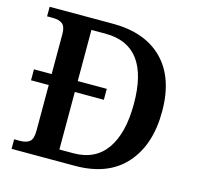

<svg xmlns="http://www.w3.org/2000/svg" viewBox="-104 -823 956 932"><g transform="rotate(15 374.0 -357.0)"><path d="M33 -48H61Q94 -48 110.5 -61.5Q127 -75 127 -116V-346H38V-401H127V-602Q127 -640 110 -653Q93 -666 61 -666H33V-714H351Q513 -714 602.5 -623.5Q692 -533 692 -364Q692 -196 604.5 -98Q517 0 351 0H33ZM328 -57Q438 -57 494 -137Q550 -217 550 -364Q550 -658 329 -658H258V-401H404V-346H258V-57Z"/></g></svg>

Font: Noto Serif SemiBold
Style: Regular
Weight: 600
Designer: Monotype Design Team
Foundry: Monotype Imaging Inc.
Version: Version 1.001